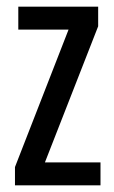

<svg xmlns="http://www.w3.org/2000/svg" viewBox="-20 -557 343 577"><path d="M282 0H25V-55L186 -468H35V-537H275V-478L115 -69H282Z"/></svg>

Font: Noto Sans Hebrew ExtraCondensed
Style: Regular
Weight: 400
Width: 2
Designer: Monotype Design Team
Foundry: Monotype Imaging Inc.
Version: Version 2.004; ttfautohint (v1.8.4.7-5d5b)